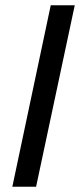

<svg xmlns="http://www.w3.org/2000/svg" viewBox="-20 -710 304 730"><path d="M172.9 -689.9H264.2L117.2 0H26.9Z"/></svg>

Font: D-DIN Exp
Style: DINExp-Italic
Weight: 400
Width: 7
Italic angle: -12°
Designer: Charles Nix
Foundry: Datto Inc.
Version: Version 1.00